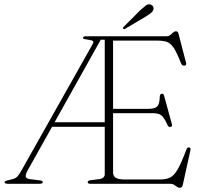

<svg xmlns="http://www.w3.org/2000/svg" viewBox="-20 -872 969 911"><path d="M505 -700 507.5 -683.5H458L111.5 -64Q100 -43 102.2 -33.8Q104.5 -24.5 122 -22L167 -16.5Q175 -15.5 179 -13.8Q183 -12 183 -8Q183 -4.5 179.5 -2.2Q176 0 169 0H15Q8.5 0 5 -2.2Q1.5 -4.5 1.5 -8Q1.5 -12.5 17 -16.5L39.5 -22Q53.5 -25.5 62 -34Q70.5 -42.5 82 -63.5L419.5 -662.5Q426 -674 420.5 -677.8Q415 -681.5 399 -683.5Q386.5 -685 380.2 -686.8Q374 -688.5 374 -692Q374 -696 377.8 -698Q381.5 -700 388.5 -700ZM217 -292H500L504.5 -270.5H209.5ZM501 -355.5H684Q714.5 -355.5 726 -367Q737.5 -378.5 738 -412Q738 -424.5 746.5 -427Q756 -430 759 -416.5L795.5 -283Q798.5 -271.5 789 -269.5Q779.5 -268.5 775 -278.5Q764.5 -302 755.5 -314Q746.5 -326 735.2 -330.5Q724 -335 707.5 -335H501ZM477 -45.5V-700H770Q781 -700 788 -706Q795 -712 801.2 -717.8Q807.5 -723.5 815 -723.5Q819.5 -723.5 822.5 -721Q825.5 -718.5 827 -712L863 -573Q864.5 -568 862.5 -564.8Q860.5 -561.5 855.5 -560.5Q851 -560 846.5 -562.2Q842 -564.5 839.5 -570.5Q825 -607.5 813.5 -629.2Q802 -651 789.8 -662Q777.5 -673 761.8 -676.2Q746 -679.5 722.5 -679.5H516.5V-53.5Q516.5 -37 529 -28.8Q541.5 -20.5 570.5 -20.5H740.5Q769.5 -20.5 788.2 -30.2Q807 -40 824.2 -70.5Q841.5 -101 865 -164Q867 -168.5 869.5 -170.5Q872 -172.5 875.5 -172.5Q881 -172.5 883 -169.2Q885 -166 883.5 -159L847 6.5Q845.5 13 841.8 16Q838 19 832.5 19Q826 19 819.5 14.2Q813 9.5 805.8 4.8Q798.5 0 789 0H408Q402 0 399 -2.2Q396 -4.5 396 -8Q396 -15 410 -17L452.5 -22.5Q464 -24 470.5 -30Q477 -36 477 -45.5ZM645.5 -823.5Q661.5 -838 672 -846Q682.5 -854 694 -850.5Q703 -847.5 706.5 -840.5Q710 -833.5 707.5 -826Q704.5 -816.5 695.2 -809.5Q686 -802.5 673.5 -794.5L574 -735.5Q572.5 -734 569.5 -734Q566.5 -734 564.5 -736Q562 -738.5 563.8 -741.2Q565.5 -744 567.5 -745.5Z"/></svg>

Font: Fraunces Thin
Style: Regular
Weight: 250
Version: Version 1.000;[b76b70a41]